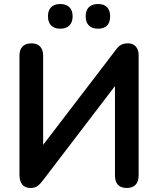

<svg xmlns="http://www.w3.org/2000/svg" viewBox="-20 -929 788 957"><path d="M131 8C161 8 173 -3 194 -30L553 -500V-54C553 -14 573 8 612 8C650 8 671 -14 671 -54V-654C671 -690 651 -713 619 -713C588 -713 573 -703 554 -676L195 -207V-652C195 -691 174 -713 137 -713C98 -713 77 -691 77 -652V-57C77 -15 97 8 131 8ZM469 -786C509 -786 529 -808 529 -848C529 -887 508 -909 469 -909C429 -909 407 -887 407 -848C407 -808 429 -786 469 -786ZM280 -786C320 -786 342 -808 342 -848C342 -887 320 -909 280 -909C241 -909 219 -887 219 -848C219 -808 241 -786 280 -786Z"/></svg>

Font: SN Pro SemiBold
Style: Regular
Weight: 600
Designer: Tobias Whetton
Foundry: Supernotes
Version: Version 1.003;Glyphs 3.3 (3324)